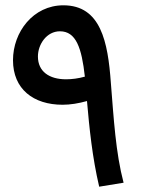

<svg xmlns="http://www.w3.org/2000/svg" viewBox="-20 -700 547 724"><path d="M354 4 446 -11C416 -125 409 -252 398 -388C387 -542 360 -680 219 -680C105 -680 29 -579 29 -473C29 -364 106 -305 216 -305C245 -305 276 -310 308 -319C317 -216 328 -107 354 4ZM123 -487C123 -533 156 -582 206 -582C267 -582 288 -519 300 -411C275 -404 251 -401 229 -401C166 -401 123 -430 123 -487Z"/></svg>

Font: Noto Sans Arabic UI Md
Style: Regular
Weight: 500
Designer: Monotype Design Team, Nadine Chahine and Nizar Qandah
Foundry: Monotype Imaging Inc.
Version: Version 2.010